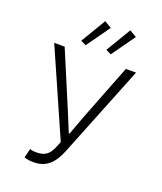

<svg xmlns="http://www.w3.org/2000/svg" viewBox="-181 -1130 1061 1259"><g transform="rotate(20 350.0 -501.0)"><path d="M228 -842 265 -824 381 -987 332 -1016ZM403 -842 440 -824 556 -987 507 -1016ZM140 4C160 11 177 14 207 14C296 14 345 -39 380 -126L637 -768H566L415 -381L364 -243H359L302 -381L139 -768H66L329 -171L310 -125C287 -74 258 -53 202 -53C181 -53 168 -55 156 -60Z"/></g></svg>

Font: Kawkab Mono Light
Style: Regular
Weight: 300
Monospace: yes
Designer: Abdullah Arif
Foundry: Abdullah Arif
Version: Version 1.000;PS 000.500;hotconv 1.0.88;makeotf.lib2.5.64775